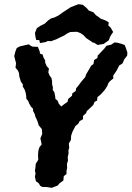

<svg xmlns="http://www.w3.org/2000/svg" viewBox="-20 -886 629 918"><path d="M201 8H183L173 3L164 -11L152 -19L147 -41L150 -56L147 -70L149 -82L151 -103L163 -122L162 -141V-149L164 -168L169 -183L179 -195L176 -212L173 -224L182 -246L180 -269L165 -287L161 -301L157 -312L149 -328L147 -338L138 -356V-366L128 -376L119 -392L116 -401L106 -414L105 -430L103 -441L98 -457L89 -472V-483L80 -495L77 -505L72 -522L71 -536L66 -548L54 -563L57 -584L54 -594L48 -618L54 -641L60 -656L74 -664L104 -671L118 -674L127 -667L136 -663L161 -662L170 -640L171 -630L184 -625L188 -611L196 -597V-587L203 -570L214 -558L211 -540L217 -525L226 -513L229 -498V-484L233 -467L232 -456L240 -445L244 -424L245 -413L256 -404L261 -390L273 -377L287 -388L303 -399L306 -413L324 -428L326 -440L342 -451L344 -464L356 -478L363 -488L375 -503L388 -518L391 -529L405 -553L416 -572L427 -580L430 -599L446 -609L447 -620L463 -637L480 -655L489 -667L513 -673L527 -683L540 -682L559 -677L576 -671L581 -659L589 -635L588 -620L574 -602L566 -583L550 -573L539 -551L532 -540L521 -524L522 -511L507 -499L499 -490L493 -475L483 -459L472 -446L459 -432L446 -422L444 -405L432 -399L426 -384L409 -368L395 -355L392 -345L377 -332V-316L361 -307L354 -294L341 -284L327 -257L320 -237L319 -217L309 -200L311 -180L307 -166L308 -154L304 -135L305 -118L300 -102L301 -83L298 -69V-54L285 -44L283 -23L264 -9L256 1L243 6L227 12ZM171 -680 168 -694 153 -695 150 -708 147 -728 156 -751 174 -763 194 -773 211 -789 224 -798 239 -802 258 -811 279 -826 305 -843 317 -851 337 -859 355 -866 376 -863 394 -848 404 -836 427 -827 439 -813 447 -808 461 -797 485 -788 500 -779 498 -764 509 -754 521 -733 514 -723 506 -709 500 -693 481 -680 476 -676 447 -671 431 -681 423 -683 416 -688 392 -704 379 -718 366 -727 348 -734 316 -733 303 -727 288 -717 259 -703 249 -698 224 -689 208 -690 199 -685Z"/></svg>

Font: Winky Rough SemiBold
Style: Italic
Weight: 600
Italic angle: -8.97852°
Designer: Simon Atzbach
Foundry: typofactur
Version: Version 1.206; ttfautohint (v1.8.4.7-5d5b)